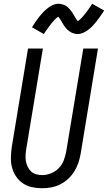

<svg xmlns="http://www.w3.org/2000/svg" viewBox="-20 -993 574 1021"><path d="M204 8Q175 8 148.5 2Q122 -4 100.5 -19Q79 -34 64.5 -56Q50 -78 43.5 -104Q37 -130 38 -158Q39 -186 43 -214L129 -735H208L120 -203Q117 -186 116 -169.5Q115 -153 117.5 -137Q120 -121 127 -106.5Q134 -92 145 -81.5Q156 -71 172 -66.5Q188 -62 205 -62Q228 -62 251.5 -71.5Q275 -81 292.5 -99Q310 -117 319 -140.5Q328 -164 332 -187L423 -735H501L409 -176Q405 -152 397 -128Q389 -104 375.5 -82Q362 -60 342.5 -42Q323 -24 300 -12.5Q277 -1 252.5 3.5Q228 8 204 8ZM213 -812 150 -848Q161 -866 171.5 -881Q182 -896 192 -908Q202 -920 211.5 -930Q221 -940 234 -950Q247 -960 261.5 -966.5Q276 -973 292 -973Q297 -973 302.5 -972Q308 -971 313 -969.5Q318 -968 323 -966Q328 -964 332.5 -961Q337 -958 340 -955Q343 -952 347 -948Q351 -944 354.5 -939.5Q358 -935 361 -931Q364 -927 366.5 -923Q369 -919 371.5 -915Q374 -911 377 -905.5Q380 -900 383 -895.5Q386 -891 388 -888Q390 -885 394 -881Q397 -883 400.5 -885.5Q404 -888 408.5 -892.5Q413 -897 415 -899Q417 -901 419.5 -904Q422 -907 424.5 -910Q427 -913 430 -916.5Q433 -920 436 -924Q439 -928 442.5 -932.5Q446 -937 449 -941.5Q452 -946 455.5 -951Q459 -956 463 -961.5Q467 -967 470 -973L534 -937Q522 -919 511.5 -904Q501 -889 491.5 -877Q482 -865 472.5 -855Q463 -845 450 -835Q437 -825 422 -818.5Q407 -812 392 -812Q384 -812 376.5 -814Q369 -816 363 -818.5Q357 -821 350.5 -825.5Q344 -830 339 -834.5Q334 -839 329 -845.5Q324 -852 320 -857.5Q316 -863 313 -869Q310 -875 305.5 -882Q301 -889 297.5 -894.5Q294 -900 290 -904Q286 -902 283 -899.5Q280 -897 275 -892.5Q270 -888 268.5 -886Q267 -884 264.5 -881Q262 -878 259 -875Q256 -872 253.5 -868.5Q251 -865 248 -861Q245 -857 241.5 -852.5Q238 -848 235 -843.5Q232 -839 228 -834Q224 -829 220.5 -823.5Q217 -818 213 -812Z"/></svg>

Font: Iosevka SS04 Oblique
Style: Regular
Weight: 400
Italic angle: -9°
Monospace: yes
Designer: Belleve Invis
Foundry: Belleve Invis
Version: Version 19.0.0; ttfautohint (v1.8.4)